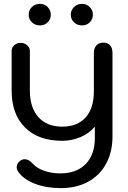

<svg xmlns="http://www.w3.org/2000/svg" viewBox="-20 -720 660 990"><path d="M75 167Q66 155 66 142Q66 123 84 109Q95 101 107 101Q128 101 146 121Q167 146 206 160Q245 174 291 174Q375 174 422 125.5Q469 77 469 -8V-67Q441 -33 396 -13.5Q351 6 301 6Q178 6 109 -62.5Q40 -131 40 -253V-457Q40 -475 53.5 -487Q67 -499 87 -499Q106 -499 120 -486.5Q134 -474 134 -457V-253Q134 -165 178 -116Q222 -67 301 -67Q379 -67 421.5 -114.5Q464 -162 464 -249V-446Q464 -472 477 -486Q490 -500 513 -500Q536 -500 548 -486Q560 -472 560 -446V-17Q560 63 527.5 123.5Q495 184 434.5 217Q374 250 294 250Q220 250 161.5 228Q103 206 75 167ZM128 -644Q128 -668 144.5 -684Q161 -700 186 -700Q210 -700 226 -683.5Q242 -667 242 -644Q242 -621 226 -605Q210 -589 186 -589Q161 -589 144.5 -605Q128 -621 128 -644ZM345 -644Q345 -667 361.5 -683.5Q378 -700 403 -700Q427 -700 443 -683.5Q459 -667 459 -644Q459 -621 443 -605Q427 -589 403 -589Q378 -589 361.5 -605Q345 -621 345 -644Z"/></svg>

Font: Kodchasan Medium
Style: Regular
Weight: 500
Designer: Katatrad Aksorn Co.,Ltd.
Foundry: Cadson Demak Co.,Ltd.
Version: Version 1.000; ttfautohint (v1.6)